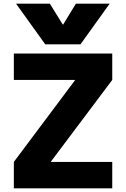

<svg xmlns="http://www.w3.org/2000/svg" viewBox="-20 -1020 683 1040"><path d="M67 -1000H250L320 -887H322L391 -1000H574L416 -780H225ZM55 0V-143L386 -585V-587H55V-730H588V-587L256 -145V-143H588V0Z"/></svg>

Font: M PLUS 2 ExtraBold
Style: Regular
Weight: 800
Version: Version 1.001